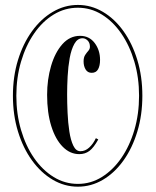

<svg xmlns="http://www.w3.org/2000/svg" viewBox="-20 -726 614 758"><path d="M287.5 11Q235 11 188.5 -16.2Q142 -43.5 106.5 -92.5Q71 -141.5 51 -206.8Q31 -272 31 -348Q31 -424 51 -489Q71 -554 106.5 -603Q142 -652 188.5 -679.2Q235 -706.5 287.5 -706.5Q340 -706.5 386.2 -679.2Q432.5 -652 467.5 -603Q502.5 -554 522.2 -489Q542 -424 542 -348Q542 -272 522.2 -206.8Q502.5 -141.5 467.5 -92.5Q432.5 -43.5 386.2 -16.2Q340 11 287.5 11ZM287.5 0Q338.5 0 382.2 -27.2Q426 -54.5 459 -102.2Q492 -150 510.5 -213Q529 -276 529 -348Q529 -419.5 510.5 -482.5Q492 -545.5 459 -593.5Q426 -641.5 382.2 -668.5Q338.5 -695.5 287.5 -695.5Q236 -695.5 191.8 -668.5Q147.5 -641.5 114.5 -593.5Q81.5 -545.5 63 -482.5Q44.5 -419.5 44.5 -348Q44.5 -276 63 -213Q81.5 -150 114.5 -102.2Q147.5 -54.5 191.8 -27.2Q236 0 287.5 0ZM293 -117.5Q256.5 -117.5 227.8 -146.5Q199 -175.5 182.5 -228Q166 -280.5 166 -351.5Q166 -412 181.5 -465.2Q197 -518.5 226.2 -551.5Q255.5 -584.5 296 -584.5Q332.5 -584.5 353.8 -556.2Q375 -528 375 -489.5Q375 -466.5 367.2 -452.5Q359.5 -438.5 342 -438.5Q326 -438.5 318 -451.8Q310 -465 310 -483.5Q310 -499.5 316.2 -509Q322.5 -518.5 328.8 -525.5Q335 -532.5 335 -541.5Q335 -557 326 -566Q317 -575 306 -575Q286 -575 273.8 -553.2Q261.5 -531.5 255.2 -497Q249 -462.5 247 -424.2Q245 -386 245 -353Q245 -319 246.8 -280.2Q248.5 -241.5 253.8 -207Q259 -172.5 269.5 -150.8Q280 -129 297.5 -129Q316.5 -129 332.2 -143.5Q348 -158 358.5 -180.5L368 -175.5Q350 -143 333 -130.2Q316 -117.5 293 -117.5Z"/></svg>

Font: Imbue 100pt
Style: Bold
Weight: 700
Designer: Tyler Finck
Foundry: Etcetera Type Company
Version: Version 1.102; ttfautohint (v1.8.3)